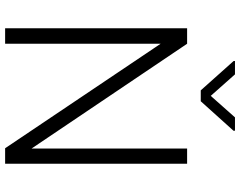

<svg xmlns="http://www.w3.org/2000/svg" viewBox="-114 -824 938 750"><g transform="rotate(90 355.0 -449.0)"><path d="M619.6 -710.9V0H559.1L150.9 -607.4V0H90.3V-710.9H150.9L560.1 -103.5V-710.9ZM270.5 -897.9 354.5 -803.2 438.5 -897.9H490.7V-892.1L375.5 -764.2H333L218.3 -892.6V-897.9Z"/></g></svg>

Font: Vazirmatn RD FD ExtraLight
Style: Regular
Weight: 200
Designer: Saber Rastikerdar
Foundry: Saber Rastikerdar
Version: Version 33.003